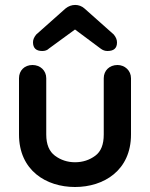

<svg xmlns="http://www.w3.org/2000/svg" viewBox="-20 -732 600 768"><path d="M149 -528C160 -528 169 -531 176 -538L280 -614L382 -538C391 -531 400 -528 410 -528C435 -528 448 -539 448 -562C448 -573 444 -583 435 -594L318 -698C297 -717 265 -717 242 -698L125 -594C116 -583 112 -573 112 -563C112 -540 124 -528 149 -528ZM395 -194C395 -154 384 -126 361 -109C338 -92 311 -83 280 -83C250 -83 223 -92 200 -109C177 -126 165 -154 165 -194V-419C165 -450 141 -472 110 -472C78 -472 56 -450 56 -419V-194C56 -50 165 16 280 16C395 16 504 -50 504 -194V-419C504 -450 479 -472 450 -472C418 -472 395 -450 395 -419Z"/></svg>

Font: Dongle
Style: Regular
Weight: 400
Designer: Yanghee Ryu
Foundry: Yanghee Ryu
Version: Version 2.000